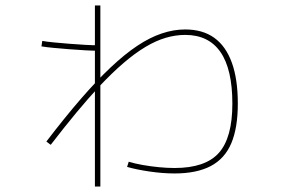

<svg xmlns="http://www.w3.org/2000/svg" viewBox="-20 -632 1040 704"><path d="M620 4Q577 4 529 -3Q481 -10 446 -20L452 -39Q475 -32 503.5 -27Q532 -22 562.5 -19Q593 -16 620 -16Q733 -16 782.5 -71.5Q832 -127 832 -252Q832 -378 788.5 -441Q745 -504 659 -504Q624 -504 588 -493.5Q552 -483 513.5 -460Q475 -437 433 -401Q391 -365 344 -315Q304 -272 260 -219Q216 -166 166 -101L150 -113Q218 -202 276.5 -269.5Q335 -337 386.5 -385.5Q438 -434 484 -464.5Q530 -495 573.5 -509.5Q617 -524 659 -524Q723 -524 765.5 -493.5Q808 -463 830 -402.5Q852 -342 852 -252Q852 -163 828 -106.5Q804 -50 752.5 -23Q701 4 620 4ZM328 52V-612H348V52ZM339 -446Q321 -446 293 -447.5Q265 -449 234 -451.5Q203 -454 176 -456.5Q149 -459 132 -462L135 -482Q151 -479 177.5 -476.5Q204 -474 234.5 -471.5Q265 -469 293 -467.5Q321 -466 339 -466Z"/></svg>

Font: M PLUS 2 Thin
Style: Regular
Weight: 100
Designer: Coji Morishita
Foundry: UNDERFOREST DESIGN
Version: Version 1.001